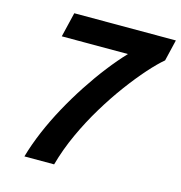

<svg xmlns="http://www.w3.org/2000/svg" viewBox="-104 -786 830 880"><g transform="rotate(15 311.5 -346.5)"><path d="M90 0Q107 -60 134 -123.5Q161 -187 195.5 -250Q230 -313 269 -372.5Q308 -432 348.5 -484Q389 -536 427 -576H113L141 -693H623L599 -592Q568 -566 528.5 -521.5Q489 -477 446 -419Q403 -361 361.5 -292.5Q320 -224 286 -150Q252 -76 231 0Z"/></g></svg>

Font: Ubuntu Sans Mono
Style: Bold Italic
Weight: 700
Italic angle: -13.5°
Monospace: yes
Designer: Dalton Maag Ltd
Foundry: Dalton Maag Ltd
Version: Version 1.006